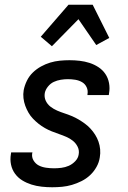

<svg xmlns="http://www.w3.org/2000/svg" viewBox="-20 -782 540 810"><path d="M200 8Q178 8 155.5 5.5Q133 3 112.5 -3.5Q92 -10 74 -21Q56 -32 43.5 -49Q31 -66 26.5 -87.5Q22 -109 26 -132L27 -139H117L116 -136Q113 -119 121.5 -105Q130 -91 143.5 -84Q157 -77 174 -74.5Q191 -72 208 -72Q223 -72 239 -74Q255 -76 270 -82.5Q285 -89 297.5 -102Q310 -115 312 -131Q315 -148 307.5 -163Q300 -178 287.5 -188Q275 -198 260 -204.5Q245 -211 229 -216.5Q213 -222 198 -228Q183 -234 169 -242Q155 -250 142.5 -260Q130 -270 119 -281.5Q108 -293 100 -307Q92 -321 86.5 -336Q81 -351 79 -368Q77 -385 80 -402Q84 -422 93.5 -441.5Q103 -461 118.5 -476Q134 -491 153 -501.5Q172 -512 192 -518Q212 -524 232.5 -526Q253 -528 273 -528Q295 -528 316.5 -525.5Q338 -523 358 -516.5Q378 -510 395.5 -498.5Q413 -487 424.5 -470Q436 -453 440 -431.5Q444 -410 440 -388L439 -381H349V-384Q352 -400 345.5 -414Q339 -428 326 -435.5Q313 -443 297.5 -445.5Q282 -448 266 -448Q252 -448 236.5 -445.5Q221 -443 207 -436.5Q193 -430 182.5 -417Q172 -404 169 -390Q166 -372 173 -357Q180 -342 193 -332Q206 -322 221 -315.5Q236 -309 251.5 -304Q267 -299 282.5 -292.5Q298 -286 311.5 -278Q325 -270 338 -260.5Q351 -251 362 -239Q373 -227 381.5 -213.5Q390 -200 395.5 -184.5Q401 -169 402.5 -152Q404 -135 401 -118Q398 -97 387 -77.5Q376 -58 360 -43Q344 -28 324 -18Q304 -8 283.5 -2Q263 4 242 6Q221 8 200 8ZM199 -587 152 -627 269 -762H371L441 -622L386 -592L311 -701Z"/></svg>

Font: Iosevka Term Curly Md Obl
Style: Regular
Weight: 500
Italic angle: -9°
Designer: Belleve Invis
Foundry: Belleve Invis
Version: Version 32.3.0